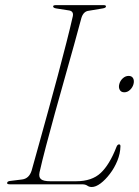

<svg xmlns="http://www.w3.org/2000/svg" viewBox="-20 -720 543 750"><path d="M301 0H19Q6 0 8 -6Q8.5 -12.5 22.5 -13.5L66.5 -19Q93.5 -22.5 103.5 -53.5Q116.5 -100 133.5 -161.2Q150.5 -222.5 169.2 -290.2Q188 -358 206 -425.5Q224 -493 239.2 -552.8Q254.5 -612.5 264.5 -657Q268 -675.5 251 -679L200 -687Q187.5 -689 187.5 -695Q187.5 -700 199 -700H384.5Q394 -700 394 -695Q394 -689 380.5 -687L327 -678Q306 -676 298 -650Q286.5 -606.5 269.5 -545.5Q252.5 -484.5 233 -415.5Q213.5 -346.5 194.5 -278Q175.5 -209.5 159.8 -149.5Q144 -89.5 134.5 -47Q130.5 -28.5 140 -20.2Q149.5 -12 176.5 -12H277.5Q339 -12 373.5 -44.5Q408 -77 434.5 -145Q438.5 -156 445 -156Q450.5 -156 450.5 -149Q450 -120.5 438.5 -92.2Q427 -64 409.2 -40.8Q391.5 -17.5 372.8 -3.5Q354 10.5 338.5 10.5Q328.5 10.5 321 5.2Q313.5 0 301 0ZM465.5 -359.5Q453 -359.5 447.8 -369Q442.5 -378.5 446 -391.5Q449.5 -405 459.8 -414.2Q470 -423.5 482.5 -423.5Q495 -423.5 500 -414.2Q505 -405 501.5 -391.5Q498 -378.5 488 -369Q478 -359.5 465.5 -359.5Z"/></svg>

Font: Fraunces 72pt S000 Thin
Style: Italic
Weight: 100
Italic angle: -16°
Version: Version 1.000; ttfautohint (v1.8.3)